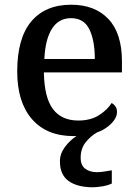

<svg xmlns="http://www.w3.org/2000/svg" viewBox="-20 -567 585 814"><path d="M375 227Q308 227 271 200.5Q234 174 234 117Q234 85 255 56.5Q276 28 304 10Q300 10 292 10Q178 10 115.5 -62Q53 -134 53 -264Q53 -405 112.5 -476Q172 -547 282 -547Q382 -547 439.5 -486.5Q497 -426 497 -307V-260H166Q168 -153 204.5 -104.5Q241 -56 312 -56Q364 -56 399.5 -78.5Q435 -101 453 -130Q461 -127 468.5 -117Q476 -107 476 -93Q476 -73 462.5 -55.5Q449 -38 430 -25Q411 -12 392 -6Q364 10 343 36.5Q322 63 322 102Q322 134 341.5 148.5Q361 163 391 163Q404 163 420 160.5Q436 158 454 155V211Q438 219 414 223Q390 227 375 227ZM382 -317Q382 -395 359 -442.5Q336 -490 281 -490Q229 -490 200.5 -445.5Q172 -401 168 -317Z"/></svg>

Font: Noto Serif Sinhala Medium
Style: Regular
Weight: 500
Designer: Jelle Bosma - Monotype Design Team
Foundry: Monotype Imaging Inc.
Version: Version 2.007; ttfautohint (v1.8.4.7-5d5b)